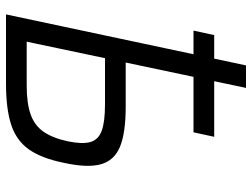

<svg xmlns="http://www.w3.org/2000/svg" viewBox="-120 -720 840 640"><g transform="rotate(90 300.0 -400.0)"><path d="M82 -625 97 -694H436L421 -625ZM28 0 198 -800H273L108 -17L67 -69H266Q324 -69 361 -82Q398 -95 419 -125Q440 -155 451 -206Q461 -254 453.5 -281Q446 -308 416 -319Q386 -330 328 -330H126L141 -399H336Q423 -399 469 -380Q515 -361 527.5 -316.5Q540 -272 523 -194Q508 -119 478.5 -77Q449 -35 396.5 -17.5Q344 0 258 0Z"/></g></svg>

Font: Victor Mono
Style: Italic
Weight: 400
Italic angle: -12°
Monospace: yes
Designer: Rune Bjørnerås
Version: Version 1.561;gftools[0.9.30]